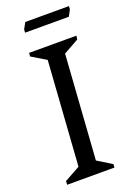

<svg xmlns="http://www.w3.org/2000/svg" viewBox="-144 -803 594 858"><g transform="rotate(-20 152.5 -374.0)"><path d="M20.1 0 21.3 -17.4 95.4 -58.4 129.4 -554 60.4 -595.6 62.1 -612H287L284.5 -594.6L212 -554L178 -58L246.1 -16L245 0ZM75.9 -703 76.9 -718 93.3 -747.6H300.8L299.8 -732.6L284.2 -703Z"/></g></svg>

Font: Ancizar Serif Light
Style: Italic
Weight: 300
Italic angle: -4°
Designer: Cesar Puertas, Viviana Monsalve, Julian Moncada, Julian Prieto, Jose Castro, Felipe Aragon, Mariel Hernandez, Sara Alarc
Version: Version 8.100